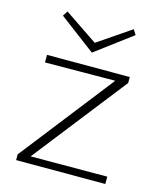

<svg xmlns="http://www.w3.org/2000/svg" viewBox="-102 -735 674 809"><g transform="rotate(15 235.0 -330.5)"><path d="M395 -639 236 -520 78 -639 92 -661 237 -563 381 -661ZM100 -31 434 -32V0H45V-25L362 -431L56 -429V-462H417V-436Z"/></g></svg>

Font: EauTestSC Light
Style: Regular
Weight: 300
Designer: Christian Thalmann (Catharsis Fonts)
Version: Version 0.001;PS 000.001;hotconv 1.0.88;makeotf.lib2.5.64775